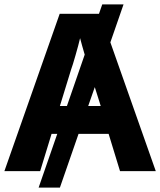

<svg xmlns="http://www.w3.org/2000/svg" viewBox="-20 -780 730 875"><path d="M252 -717H431L446 -760H543L483 -587L690 0H527L475 -170H338L253 75H156L241 -170H215L163 0H0ZM285 -297 366 -531Q360 -551 354.5 -571Q349 -591 345 -606Q342 -592 336 -570.5Q330 -549 324 -527.5Q318 -506 312.5 -488.5Q307 -471 304 -463L253 -297ZM382 -297H439L412 -383Z"/></svg>

Font: BC Sans
Style: Bold
Weight: 700
Designer: Monotype Design Team
Province of B.C.
Foundry: Monotype Imaging Inc.
Version: Version 2.000;GOOG;noto-source:20170915:90ef993387c0